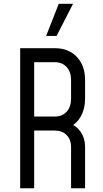

<svg xmlns="http://www.w3.org/2000/svg" viewBox="-20 -1008 552 1028"><path d="M88 0V-750H273Q347 -750 391.2 -703.5Q435.5 -657 435.5 -580V-479Q435.5 -427 414.2 -387.5Q393 -348 354 -327.5L350.5 -349.5Q390.5 -334 413 -300.5Q435.5 -267 435.5 -221.5V0H360.5V-221.5Q360.5 -260.5 336.8 -284.8Q313 -309 273 -309H163V0ZM163 -384H273Q313 -384 336.8 -410Q360.5 -436 360.5 -479V-580Q360.5 -623 336.8 -649Q313 -675 273 -675H163ZM227 -815.5 294.5 -987.5H371L283 -815.5Z"/></svg>

Font: Mohave Light
Style: Regular
Weight: 400
Version: Version 2.003